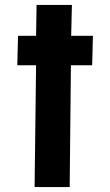

<svg xmlns="http://www.w3.org/2000/svg" viewBox="-20 -757 446 777"><path d="M268 -612H356L353 -493H267L262 0H120L126 -493H50L53 -612H126L128 -737H271Z"/></svg>

Font: Covid19
Style: Regular
Weight: 400
Designer: Peter Wiegel
Foundry: (c) CAT - Ing. Peter Wiegel.  for Rudolf Maass + Partner GmbH
Version: Version 001.000